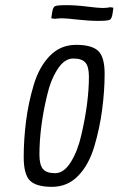

<svg xmlns="http://www.w3.org/2000/svg" viewBox="-20 -718 460 745"><path d="M192 -645 179 -647 182 -668Q185 -690 193.5 -694Q202 -698 238 -698Q274 -698 318 -692.5Q362 -687 378 -687Q394 -687 408 -690L420 -688L417 -667Q414 -645 405.5 -641Q397 -637 361 -637Q325 -637 280.5 -642Q236 -647 222 -647Q208 -647 192 -645ZM346 -150Q325 -79 283.5 -36Q242 7 181.5 7Q121 7 96.5 -17Q72 -41 72 -108.5Q72 -176 81 -247.5Q90 -319 111 -389Q132 -459 173.5 -501.5Q215 -544 275.5 -544Q336 -544 361 -520.5Q386 -497 386 -431.5Q386 -366 376.5 -293.5Q367 -221 346 -150ZM296 -196Q325 -321 325 -421Q325 -459 311.5 -475Q298 -491 264 -491Q230 -491 203 -449Q176 -407 162 -345Q133 -223 133 -117Q133 -79 146.5 -62.5Q160 -46 194 -46Q228 -46 255 -89.5Q282 -133 296 -196Z"/></svg>

Font: Economica
Style: Italic
Weight: 400
Designer: Vicente Lamonaca
Foundry: Vicente Lamonaca
Version: Version 1.100